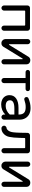

<svg xmlns="http://www.w3.org/2000/svg" viewBox="1398 -1948 560 3397"><g transform="rotate(90 1678.5 -249.0)"><path d="M76.2 -39.1V-454.1Q76.2 -472.7 89.4 -485.8Q102.5 -499 121.1 -499H478.5Q497.1 -499 510.3 -485.8Q523.4 -472.7 523.4 -454.1V-39.1Q523.4 -21.5 509.8 -7.8Q496.1 5.9 477.5 5.9Q459 5.9 445.8 -7.3Q432.6 -20.5 432.6 -39.1V-402.3Q432.6 -414.1 420.9 -414.1H178.7Q167 -414.1 167 -402.3V-39.1Q167 -21.5 153.3 -7.8Q139.6 5.9 121.1 5.9Q103.5 5.9 89.8 -7.8Q76.2 -21.5 76.2 -39.1Z M670.9 -62.5V-459Q670.9 -477.5 684.1 -490.7Q697.3 -503.9 715.8 -503.9Q734.4 -503.9 748 -490.7Q761.7 -477.5 761.7 -459V-136.7Q761.7 -127 767.6 -127Q771.5 -127 775.4 -132.8L987.3 -477.5Q996.1 -489.3 1010.3 -496.6Q1024.4 -503.9 1040 -503.9H1052.7Q1079.1 -503.9 1098.6 -484.4Q1118.2 -464.8 1118.2 -435.5V-39.1Q1118.2 -20.5 1104.5 -7.3Q1090.8 5.9 1072.3 5.9Q1053.7 5.9 1040.5 -7.3Q1027.3 -20.5 1027.3 -39.1V-361.3Q1027.3 -371.1 1021.5 -371.1Q1018.6 -371.1 1013.7 -365.2L803.7 -23.4Q780.3 5.9 749 5.9H738.3Q711.9 5.9 691.4 -15.1Q670.9 -36.1 670.9 -62.5Z M1359.4 -39.1V-420.9H1255.9Q1239.3 -420.9 1228 -432.1Q1216.8 -443.4 1216.8 -460Q1216.8 -476.6 1228 -487.8Q1239.3 -499 1255.9 -499H1552.7Q1569.3 -499 1580.6 -487.8Q1591.8 -476.6 1591.8 -460Q1591.8 -443.4 1580.6 -432.1Q1569.3 -420.9 1552.7 -420.9H1450.2V-39.1Q1450.2 -20.5 1436.5 -7.3Q1422.9 5.9 1404.3 5.9Q1385.7 5.9 1372.6 -7.3Q1359.4 -20.5 1359.4 -39.1Z M1744.1 -6.8Q1706.1 -24.4 1684.6 -58.6Q1663.1 -92.8 1663.1 -136.7Q1663.1 -212.9 1722.2 -254.4Q1781.2 -295.9 1888.7 -295.9H2005.9V-302.7Q2005.9 -365.2 1975.1 -394Q1944.3 -422.9 1876 -422.9Q1841.8 -422.9 1813.5 -417.5Q1785.2 -412.1 1746.1 -399.4L1733.4 -397.5Q1718.8 -397.5 1707.5 -408.7Q1696.3 -419.9 1696.3 -435.5Q1696.3 -463.9 1722.7 -473.6Q1804.7 -508.8 1891.6 -508.8Q1959 -508.8 2006.8 -481.4Q2050.8 -455.1 2073.7 -412.1Q2096.7 -369.1 2096.7 -315.4V-39.1Q2096.7 -20.5 2083 -7.3Q2069.3 5.9 2050.8 5.9Q2032.2 5.9 2019 -7.3Q2005.9 -20.5 2005.9 -39.1V-62.5Q1935.5 10.7 1823.2 10.7Q1781.2 10.7 1744.1 -6.8ZM1856.4 -69.3Q1897.5 -69.3 1937 -88.9Q1976.6 -108.4 2005.9 -141.6V-222.7H1900.4Q1753.9 -222.7 1753.9 -146.5Q1753.9 -69.3 1856.4 -69.3Z M2203.1 -41Q2203.1 -57.6 2216.3 -70.8Q2229.5 -84 2248 -85.9Q2266.6 -86.9 2288.1 -113.3Q2313.5 -145.5 2320.3 -204.1Q2326.2 -250 2328.1 -331.1L2330.1 -454.1Q2330.1 -472.7 2343.3 -485.8Q2356.4 -499 2375 -499H2646.5Q2665 -499 2678.2 -485.8Q2691.4 -472.7 2691.4 -454.1V-39.1Q2691.4 -21.5 2677.7 -7.8Q2664.1 5.9 2645.5 5.9Q2627 5.9 2613.8 -7.3Q2600.6 -20.5 2600.6 -39.1V-402.3Q2600.6 -414.1 2588.9 -414.1H2432.6Q2420.9 -414.1 2420.9 -402.3L2418.9 -322.3Q2416 -247.1 2413.1 -213.4Q2410.2 -179.7 2400.4 -127.9Q2393.6 -95.7 2375.5 -67.4Q2357.4 -39.1 2330.1 -19.5Q2293 5.9 2248 5.9Q2230.5 5.9 2216.8 -7.8Q2203.1 -21.5 2203.1 -41Z M2838.9 -62.5V-459Q2838.9 -477.5 2852.1 -490.7Q2865.2 -503.9 2883.8 -503.9Q2902.3 -503.9 2916 -490.7Q2929.7 -477.5 2929.7 -459V-136.7Q2929.7 -127 2935.5 -127Q2939.5 -127 2943.4 -132.8L3155.3 -477.5Q3164.1 -489.3 3178.2 -496.6Q3192.4 -503.9 3208 -503.9H3220.7Q3247.1 -503.9 3266.6 -484.4Q3286.1 -464.8 3286.1 -435.5V-39.1Q3286.1 -20.5 3272.5 -7.3Q3258.8 5.9 3240.2 5.9Q3221.7 5.9 3208.5 -7.3Q3195.3 -20.5 3195.3 -39.1V-361.3Q3195.3 -371.1 3189.5 -371.1Q3186.5 -371.1 3181.6 -365.2L2971.7 -23.4Q2948.2 5.9 2917 5.9H2906.2Q2879.9 5.9 2859.4 -15.1Q2838.9 -36.1 2838.9 -62.5Z"/></g></svg>

Font: jf-openhuninn-2.0
Style: Regular
Weight: 400
Designer: [Kosugi Maru]
Designed by MOTOYA      

[Varela Round]
Joe Prince (Latin component); Avraham Cornfeld (Hebrew component)
Foundry: justfont CO.,LTD.
Version: 2.0